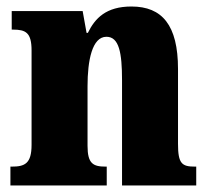

<svg xmlns="http://www.w3.org/2000/svg" viewBox="-20 -570 644 590"><path d="M12 0H308V-58H305C266 -58 249 -67 249 -122V-305C249 -384 263 -457 307 -457C346 -457 355 -408 355 -323V0H583V-58H579C539 -58 527 -67 527 -128V-358C527 -493 478 -550 384 -550C306 -550 272 -514 250 -469H246L234 -536H16V-479H20C59 -479 77 -470 77 -415V-125C77 -67 56 -58 16 -58H12Z"/></svg>

Font: Noto Serif Sinhala Condensed Black
Style: Regular
Weight: 900
Width: 3
Designer: Jelle Bosma - Monotype Design Team
Foundry: Monotype Imaging Inc.
Version: Version 2.007